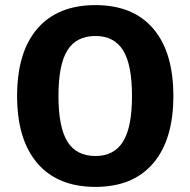

<svg xmlns="http://www.w3.org/2000/svg" viewBox="-20 -726 745 752"><path d="M354 -706Q501 -706 580 -614Q659 -522 659 -350Q659 -179 580 -86.5Q501 6 354 6Q206 6 126.5 -86.5Q47 -179 47 -350Q47 -522 126.5 -614Q206 -706 354 -706ZM354 -585Q279 -585 244 -529Q209 -473 209 -350Q209 -228 244 -171.5Q279 -115 354 -115Q427 -115 462 -171.5Q497 -228 497 -350Q497 -473 462 -529Q427 -585 354 -585Z"/></svg>

Font: Montserrat-Arabic SemiBold
Style: Regular
Weight: 600
Designer: Mohamed Gaber
Foundry: Kief Type Foundry
Version: Version 5.008;PS 005.008;hotconv 1.0.88;makeotf.lib2.5.64775